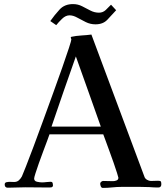

<svg xmlns="http://www.w3.org/2000/svg" viewBox="-20 -915 814 939"><path d="M473 -296Q442 -382 412 -468Q382 -554 351 -639Q321 -554 291 -468Q261 -382 232 -296ZM769 -14Q769 2 754 2Q744 2 732.5 1.5Q721 1 710 0Q688 -1 665.5 -1Q643 -1 620 -1Q609 -1 597.5 -1Q586 -1 574 -1Q552 -1 529 1.5Q506 4 483 4Q476 4 473 -3.5Q470 -11 470 -17Q470 -22 475 -26Q480 -30 484 -30L533 -29Q541 -29 550 -32.5Q559 -36 559 -46Q559 -48 552.5 -68.5Q546 -89 536 -118Q526 -147 515 -176.5Q504 -206 496 -228.5Q488 -251 485 -258H222Q219 -249 210.5 -226Q202 -203 191 -174Q180 -145 170 -116.5Q160 -88 153.5 -67.5Q147 -47 147 -42Q147 -29 161.5 -26Q176 -23 185 -23Q196 -23 206.5 -24.5Q217 -26 227 -26Q236 -26 237.5 -19.5Q239 -13 239 -6Q237 0 232 1Q227 2 222 2Q193 2 163 1.5Q133 1 104 1Q82 1 60.5 2Q39 3 18 3Q3 3 3 -13Q3 -22 12 -24Q21 -26 32.5 -25.5Q44 -25 49 -25Q63 -25 72 -33Q81 -41 87 -52Q91 -61 106.5 -100Q122 -139 144 -198Q166 -257 191 -325.5Q216 -394 240.5 -461.5Q265 -529 285 -586Q305 -643 317 -680Q329 -717 329 -722Q329 -724 327.5 -726.5Q326 -729 326 -731Q326 -734 329 -735Q352 -740 378 -741.5Q404 -743 427 -746L687 -49Q690 -41 699.5 -35.5Q709 -30 718 -30Q727 -30 735.5 -30.5Q744 -31 753 -31Q764 -31 766.5 -27.5Q769 -24 769 -14ZM548 -865Q526 -841 505 -818.5Q484 -796 447 -796Q422 -796 399.5 -807Q377 -818 357.5 -829Q338 -840 320 -840Q301 -840 283.5 -823Q266 -806 255 -792L226 -812Q247 -842 271.5 -868.5Q296 -895 337 -895Q361 -895 381.5 -884.5Q402 -874 422 -863.5Q442 -853 464 -853Q483 -853 497 -866Q511 -879 523 -892Z"/></svg>

Font: Kaisei HarunoUmi Medium
Style: Regular
Weight: 500
Designer: Font-Kai, 金井和夫
Foundry: KAZUO KANAI
Version: Version 5.003